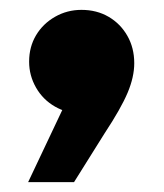

<svg xmlns="http://www.w3.org/2000/svg" viewBox="-20 -223 332 389"><path d="M37 146 135 -61 145 7Q116 7 91.5 -7Q67 -21 53 -45.5Q39 -70 39 -98Q39 -128 53 -151.5Q67 -175 91.5 -189Q116 -203 145 -203Q176 -203 200 -189Q224 -175 238 -150.5Q252 -126 252 -95Q252 -67 238.5 -35Q225 -3 192 47L130 146Z"/></svg>

Font: Unbounded SemiBold
Style: Regular
Weight: 600
Designer: Luke Prowse, Jean-Baptiste Morizot, Fátima Lázaro, Florian Runge
Foundry: NaN
Version: Version 1.700